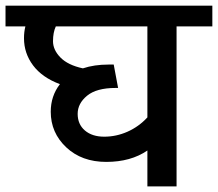

<svg xmlns="http://www.w3.org/2000/svg" viewBox="-35 -669 782 689"><path d="M493.9 -247.7V-574.3H165.3Q155.2 -552.6 155.2 -521.2Q155.2 -489.9 182 -462.6Q208.8 -435.3 262.4 -423.7Q303.3 -437.3 353.9 -437.3H373.1L388.8 -353.4H380.2Q311.4 -353.4 277.6 -325.6Q243.7 -297.8 243.7 -260.4Q243.7 -223 269.7 -200.7Q295.8 -178.5 339 -178.5Q382.2 -178.5 422.6 -196.4Q463.1 -214.4 493.9 -247.7ZM493.9 0V-128.9Q434.3 -88 346.3 -88Q258.3 -88 202.7 -140.3Q147.1 -192.6 147.1 -267.9Q147.1 -324.6 180 -367Q116.3 -390.8 83.7 -434.3Q51.1 -477.8 51.1 -531.9Q51.1 -554.6 56.1 -574.3H-15.2V-648.6H727V-574.3H598.6V0Z"/></svg>

Font: Khula Semibold
Style: Regular
Weight: 600
Designer: Erin McLaughlin, Steve Matteson
Version: Version 1.000;PS 1.0;hotconv 1.0.72;makeotf.lib2.5.5900; ttf